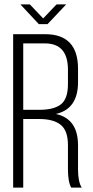

<svg xmlns="http://www.w3.org/2000/svg" viewBox="-20 -856 426 876"><path d="M116 -836 177 -772 238 -836H282L197 -746H157L73 -836ZM186 -700Q336 -700 336 -542V-481Q336 -359 235 -336Q336 -314 336 -193V-84Q336 -26 353 0H305Q290 -26 290 -84V-194Q290 -260 257 -286.5Q224 -313 159 -313H86V0H40V-700ZM160 -355Q226 -355 258 -380Q290 -405 290 -472V-538Q290 -658 185 -658H86V-355Z"/></svg>

Font: Bebas Neue Book
Style: Regular
Weight: 300
Designer: Ryoichi Tsunekawa
Foundry: Ryoichi Tsunekawa
Version: Version 1.003;PS 001.003;hotconv 1.0.88;makeotf.lib2.5.64775